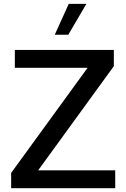

<svg xmlns="http://www.w3.org/2000/svg" viewBox="-20 -997 669 1017"><path d="M590.3 0H39.1V-81.1L443.8 -637.7H58.6V-732.4H583V-646.5L182.1 -94.7H590.3ZM341.8 -813H270L344.2 -976.6H437.5Z"/></svg>

Font: Kumbh Sans Medium
Style: Regular
Weight: 500
Version: Version 1.005